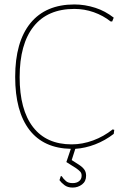

<svg xmlns="http://www.w3.org/2000/svg" viewBox="-20 -661 563 859"><path d="M488.8 -62Q450.2 -32.2 405.8 -15.1Q361.3 2 316.9 4.9L300.8 55.2L332 75.2Q348.6 85.9 356.9 97.2Q365.2 108.4 365.2 125Q365.2 150.4 347.2 164.1Q328.6 178.2 305.2 178.2Q282.2 178.2 268.1 167Q253.9 156.2 246.1 145L252 127H255.9Q263.7 139.6 275.4 149.4Q285.6 158.2 305.2 158.2Q323.2 158.2 334 149.4Q345.2 140.6 345.2 125Q345.2 113.3 338.4 106.4Q332 99.6 320.8 91.8L276.9 64L296.9 4.9Q175.3 2.4 111.8 -79.6Q47.9 -162.6 47.9 -316.9Q47.9 -473.6 116.2 -557.6Q184.6 -641.1 313 -641.1Q359.9 -641.1 406.7 -626Q450.7 -611.8 488.8 -582L481.9 -564.9H475.1Q441.9 -591.3 399.4 -606.4Q357.4 -621.1 313 -621.1Q192.9 -621.1 130.4 -542.5Q67.9 -463.9 67.9 -315.9Q67.9 -169.9 127.9 -92.3Q187.5 -15.1 300.8 -15.1Q348.6 -15.1 396.5 -32.7Q444.3 -50.3 483.9 -82L491.2 -80.1Z"/></svg>

Font: Datalegreya
Style: Gradient
Weight: 400
Designer: Figs Lab
Foundry: Figs Lab
Version: Version 1.002;PS 001.002;hotconv 1.0.70;makeotf.lib2.5.58329